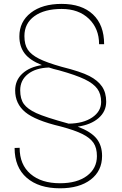

<svg xmlns="http://www.w3.org/2000/svg" viewBox="-20 -741 637 1002"><path d="M534.2 -210.4Q534.2 -159.2 494.1 -124.5Q454.1 -89.8 385.7 -80.1Q455.1 -53.7 483.9 -17.8Q512.7 18.1 512.7 72.8Q512.7 150.9 453.4 196.3Q394 241.7 293 241.7Q182.6 241.7 119.4 186.8Q56.2 131.8 56.2 31.2L82.5 30.3Q82.5 118.2 139.2 166.7Q195.8 215.3 293 215.3Q382.3 215.3 434.1 176.5Q485.8 137.7 485.8 73.7Q485.8 30.8 468 4.6Q450.2 -21.5 410.2 -41.5Q370.1 -61.5 296.4 -81.1Q164.1 -112.3 111.6 -156Q59.1 -199.7 59.1 -269Q59.1 -322.3 96.7 -356.9Q134.3 -391.6 198.7 -401.4Q135.7 -426.3 108.4 -462.4Q81.1 -498.5 81.1 -551.3Q81.1 -627.9 140.9 -674.3Q200.7 -720.7 301.8 -720.7Q406.7 -720.7 465.1 -665.8Q523.4 -610.8 523.4 -510.3H497.1Q497.1 -591.8 443.8 -643.1Q390.6 -694.3 301.8 -694.3Q211.9 -694.3 159.7 -656.7Q107.4 -619.1 107.4 -552.7Q107.4 -508.3 125 -481.9Q142.6 -455.6 182.9 -435.1Q223.1 -414.6 300.8 -392.6Q402.3 -367.2 446.5 -344.2Q490.7 -321.3 512.5 -289.3Q534.2 -257.3 534.2 -210.4ZM288.1 -374Q259.3 -380.4 235.4 -388.7Q165.5 -386.2 125.5 -354.2Q85.4 -322.3 85.4 -270Q85.4 -224.6 104.5 -198.2Q123.5 -171.9 169.7 -150.6Q215.8 -129.4 338.4 -95.7Q415 -96.7 461.4 -128.2Q507.8 -159.7 507.8 -209Q507.8 -250.5 487.8 -277.8Q467.8 -305.2 422.4 -327.1Q377 -349.1 288.1 -374Z"/></svg>

Font: RobotoDraft Thin
Style: Regular
Weight: 250
Version: Version 2.001153; 2014